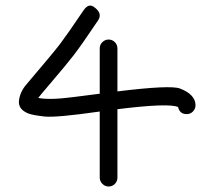

<svg xmlns="http://www.w3.org/2000/svg" viewBox="-20 -681 770 689"><path d="M401.4 -507.3V-353Q592.3 -376.5 626 -363.3Q680.2 -342.3 681.6 -304.7Q682.1 -291.5 673.1 -281.7Q664.1 -272 651.9 -271.5Q625 -270.5 619.1 -296.9Q585.9 -312 401.4 -289.1V-43.5Q401.4 -30.3 392.1 -21Q382.8 -11.7 369.9 -11.7Q356.9 -11.7 347.4 -21.2Q337.9 -30.8 337.9 -43.5V-280.8Q181.2 -258.3 139.4 -262.9Q97.7 -267.6 81.1 -273.9Q44.4 -289.1 48.1 -320.1Q51.8 -351.1 74.2 -377.4Q169.9 -489.7 195.1 -522.7Q220.2 -555.7 279.3 -643.1Q296.9 -669.4 315.4 -657.2Q349.6 -634.3 332 -607.9Q272 -518.6 245.4 -484.1Q218.8 -449.7 168.9 -391.4Q119.1 -333 117.2 -329.6Q158.2 -321.3 244.6 -332.8Q331.1 -344.2 337.9 -344.7V-507.3Q337.9 -520.5 347.4 -529.8Q356.9 -539.1 369.9 -539.1Q382.8 -539.1 392.1 -529.8Q401.4 -520.5 401.4 -507.3Z"/></svg>

Font: Chilanka
Style: Regular
Weight: 400
Designer: Santhosh Thottingal <santhosh.thottingal@gmail.com>
Foundry: Swathanthra Malayalam Computing(SMC)
Version: Version 1.3; 20181103